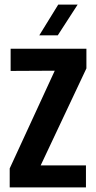

<svg xmlns="http://www.w3.org/2000/svg" viewBox="-20 -811 416 831"><path d="M22 0V-82L217 -505L26 -504V-600H354V-515L156 -95H352V0ZM150 -658 232 -791H316L230 -658Z"/></svg>

Font: Big Shoulders Display ExtraBold
Style: Regular
Weight: 800
Designer: Patric King
Foundry: XO Type Co
Version: Version 1.000; ttfautohint (v1.8.2)